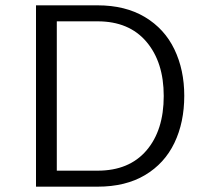

<svg xmlns="http://www.w3.org/2000/svg" viewBox="-20 -700 768 720"><path d="M671 -341Q671 -241 634 -164Q597 -87 524 -43.5Q451 0 346 0H115V-680H346Q450 -680 523.5 -636Q597 -592 634 -515Q671 -438 671 -341ZM594 -340Q594 -467 529 -543.5Q464 -620 346 -620H193V-60H346Q464 -60 529 -135.5Q594 -211 594 -340Z"/></svg>

Font: Martel Sans Light
Style: Regular
Weight: 300
Designer: Dan Reynolds and Mathieu Réguer
Foundry: Dan Reynolds and Mathieu Réguer
Version: Version 1.002; ttfautohint (v1.1) -l 5 -r 5 -G 72 -x 0 -D la